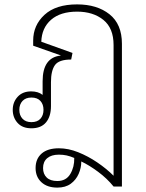

<svg xmlns="http://www.w3.org/2000/svg" viewBox="-20 -579 664 874"><path d="M241 275Q195 275 168.5 250.5Q142 226 142 186Q142 144 169.5 120Q197 96 248 96Q291 96 336 114Q381 132 423 160.5Q465 189 497 221V-374Q497 -451 450.5 -488.5Q404 -526 331 -526Q255 -526 212.5 -489Q170 -452 168 -389L310 -338L304 -308Q248 -308 230 -282.5Q212 -257 212 -205V-96Q212 -49 189.5 -22Q167 5 123 5Q82 5 60 -19.5Q38 -44 38 -79Q38 -114 60.5 -138.5Q83 -163 122 -163Q154 -163 174 -147V-209Q174 -317 256 -326V-327L131 -371V-394Q131 -464 182.5 -511.5Q234 -559 331 -559Q422 -559 478.5 -514Q535 -469 535 -380V270H497Q467 233 426.5 203Q386 173 350 156V157Q350 185 338 212.5Q326 240 302 257.5Q278 275 241 275ZM123 -23Q150 -23 164 -38.5Q178 -54 178 -79Q178 -104 164 -119.5Q150 -135 123 -135Q97 -135 82.5 -119.5Q68 -104 68 -79Q68 -54 82.5 -38.5Q97 -23 123 -23ZM241 245Q281 245 300 213Q319 181 318 140Q299 132 283 128.5Q267 125 248 125Q214 125 195 141Q176 157 176 186Q176 213 192.5 229Q209 245 241 245Z"/></svg>

Font: Noto Sans Thai Looped ExtLight
Style: Regular
Weight: 200
Designer: Sasikarn Vongin, Ben Mitchell
Foundry: The Fontpad Ltd
Version: Version 1.00